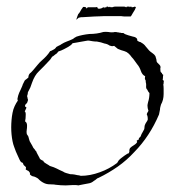

<svg xmlns="http://www.w3.org/2000/svg" viewBox="-20 -557 523 582"><path d="M179 5Q172 5 164 4.5Q156 4 148 3Q145 2 138 2Q132 2 126.5 1.5Q121 1 116 -1Q104 -6 95 -16Q92 -18 89 -19.5Q86 -21 83 -22Q77 -22 71 -28Q70 -30 71 -31Q71 -33 70 -34Q69 -36 66 -39Q65 -39 63.5 -40Q62 -41 60 -42Q56 -44 59 -47Q59 -51 57 -52Q51 -57 51 -58Q51 -58 50.5 -60Q50 -62 48 -64Q45 -64 42 -68Q39 -73 37 -78Q33 -86 32 -89L28 -98Q26 -104 23 -111.5Q20 -119 18 -129Q16 -139 15 -149.5Q14 -160 14 -171Q14 -182 15 -193.5Q16 -205 18 -215Q20 -226 24.5 -235.5Q29 -245 34 -252Q34 -254 33 -255V-258L35 -267Q36 -271 38 -275.5Q40 -280 42 -284Q44 -289 46 -293Q48 -297 49 -301L55 -313Q58 -316 60 -317Q63 -319 66 -322Q66 -330 71 -335Q74 -337 76.5 -340Q79 -343 81 -345Q88 -353 94 -360.5Q100 -368 107 -374Q114 -380 120.5 -387Q127 -394 132 -402Q134 -402 141 -406Q145 -408 146.5 -409.5Q148 -411 149 -412Q150 -415 157 -418Q164 -421 166 -423Q174 -428 182 -431Q187 -433 191 -434.5Q195 -436 199 -438Q202 -439 205 -442Q207 -443 208.5 -444Q210 -445 212 -446Q221 -449 231 -451Q241 -453 251 -454Q274 -454 293 -460Q299 -461 309 -460Q313 -459 319 -459Q325 -459 328 -460Q334 -460 336 -459Q340 -459 342 -458Q347 -458 348 -457H354Q358 -453 369 -450Q375 -448 383 -446Q391 -445 395 -440Q396 -439 396 -436Q396 -436 396 -435Q396 -434 397 -433L403 -430Q406 -430 408 -428Q417 -423 421 -417L432 -404Q434 -402 436.5 -400Q439 -398 442 -396Q448 -392 451 -387L454 -377Q454 -370 457 -367L461 -363Q461 -363 464 -360Q468 -355 466 -350Q466 -342 467 -339Q468 -338 469 -337Q470 -336 471 -335Q471 -332 475 -330Q474 -327 474 -323Q474 -318 473 -316Q474 -313 477 -312Q476 -310 476 -306Q476 -302 475 -301Q476 -295 476 -287.5Q476 -280 476 -272Q476 -254 468 -240Q467 -236 466 -232.5Q465 -229 465 -225Q464 -221 463.5 -217.5Q463 -214 462 -210Q434 -144 387 -96Q364 -71 337 -52Q310 -33 279 -18Q275 -17 272 -14Q269 -11 265 -9Q257 -2 248 -1L232 2L217 5Q214 4 209 4H200Q195 4 189.5 4.5Q184 5 179 5ZM225 -24Q253 -24 283 -35Q311 -45 335 -63L340 -71Q342 -73 344 -75Q346 -77 349 -79Q351 -81 357 -85Q360 -87 363 -89Q366 -91 368 -92H370Q373 -97 372 -100Q372 -104 374 -108Q379 -113 386 -117Q394 -122 396 -127Q394 -129 395 -129L394 -130Q396 -132 398 -133Q401 -133 401 -136Q400 -137 402 -139L406 -143Q407 -145 408 -148Q409 -151 411 -154Q416 -163 417 -165Q418 -168 418 -172Q418 -174 418.5 -176Q419 -178 420 -180Q421 -182 422 -184Q423 -186 424 -187Q427 -191 428 -195Q428 -204 426 -208Q425 -209 425 -211Q425 -213 430 -221Q427 -229 427 -237Q427 -240 429 -248Q433 -260 433 -275Q429 -279 428 -282Q427 -285 424 -288Q422 -294 423 -296Q423 -298 423 -301Q423 -304 422 -307Q422 -311 421.5 -312.5Q421 -314 421 -315Q418 -315 420 -326Q411 -330 407 -342Q403 -354 396 -362Q392 -367 388 -373Q384 -379 379 -384Q375 -390 369.5 -395Q364 -400 357 -402L347 -405Q345 -406 342 -407Q339 -408 337 -409L326 -418Q325 -418 323.5 -417.5Q322 -417 320 -417Q318 -417 312 -419Q305 -424 297 -425Q292 -427 286 -428.5Q280 -430 274 -431Q267 -431 261 -432Q255 -433 249 -434Q248 -434 246 -434Q244 -434 240 -433L223 -430Q218 -429 212 -428Q206 -427 200 -426Q196 -420 187 -415Q185 -414 181.5 -412Q178 -410 174 -408Q170 -406 165.5 -404Q161 -402 157 -401Q152 -394 149 -393Q147 -392 144.5 -389.5Q142 -387 138 -385L134 -379Q133 -377 130 -374Q121 -364 113 -356Q105 -348 98 -341Q85 -329 77 -306L72 -292L66 -280Q64 -278 64 -272Q61 -265 63 -263Q63 -260 65 -254Q63 -245 60 -243Q55 -239 56 -234Q60 -233 60 -230Q56 -222 55 -219Q58 -218 58 -210Q58 -197 56 -189Q62 -186 62 -176Q62 -169 61 -163Q60 -157 61 -152Q61 -150 63 -148Q65 -144 66 -143Q67 -139 68 -135.5Q69 -132 70 -129L78 -115Q78 -114 81 -109Q83 -107 84 -105.5Q85 -104 86 -103Q88 -99 90 -98Q90 -97 91 -95Q92 -93 93 -91Q98 -81 100 -78Q100 -74 112 -69Q110 -67 120 -61Q125 -58 127.5 -56.5Q130 -55 131 -54Q138 -52 143 -50Q148 -48 152 -46Q156 -44 161 -41.5Q166 -39 171 -37Q175 -34 180.5 -32.5Q186 -31 193 -29Q200 -29 205.5 -28Q211 -27 215 -26Q217 -26 219.5 -25.5Q222 -25 225 -24ZM211 -497Q213 -503 214.5 -507.5Q216 -512 217 -514Q221 -518 223 -522Q226 -528 228.5 -531Q231 -534 232 -536Q233 -536 235.5 -536Q238 -536 240 -535L243 -531Q243 -531 243.5 -532Q244 -533 246 -535H270Q276 -537 276 -532Q279 -529 288 -532Q290 -533 291.5 -534Q293 -535 297 -535V-532Q297 -532 297.5 -532Q298 -532 298 -533Q298 -535 301 -535Q302 -534 302.5 -534Q303 -534 302 -535Q302 -537 305 -537H307L310 -535Q311 -535 313 -537V-536Q315 -537 315 -535Q323 -535 324 -536Q324 -537 331 -537H356Q360 -537 362 -535H363Q363 -537 366 -537H371Q372 -537 372.5 -535.5Q373 -534 373 -535V-537H376Q376 -535 377 -536Q378 -537 379 -537V-535Q383 -535 386 -536Q389 -538 392 -535Q390 -528 383 -518Q377 -507 376 -507Q367 -507 360.5 -507Q354 -507 348 -508H293Q288 -508 281 -507.5Q274 -507 266 -507L232 -505Q223 -505 222 -504Q218 -504 217 -502Z"/></svg>

Font: Estonia
Style: Regular
Weight: 400
Designer: Robert E. Leuschke
Foundry: Robert E. Leuschke
Version: Version 1.014; ttfautohint (v1.8.3)